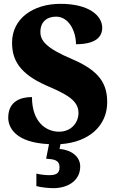

<svg xmlns="http://www.w3.org/2000/svg" viewBox="-20 -744 608 1003"><path d="M258 239C338 239 399 197 399 126C399 73 352 39 291 34L296 9C446 -1 540 -88 540 -210C540 -306 500 -374 357 -435C217 -494 191 -534 191 -577C191 -632 227 -657 273 -657C340 -657 377 -580 377 -513C478 -513 514 -550 514 -599C514 -660 448 -724 296 -724C153 -724 43 -647 43 -521C43 -430 83 -358 225 -296C327 -252 390 -220 390 -154C390 -104 353 -56 288 -56C222 -56 147 -105 147 -237C85 -237 23 -213 23 -129C23 -78 60 1 236 9L221 85C261 88 291 91 291 130C291 165 269 171 234 171C217 171 192 168 170 163V228C192 235 239 239 258 239Z"/></svg>

Font: Noto Serif Bengali SemiCondensed Black
Style: Regular
Weight: 900
Width: 4
Designer: Juan Bruce, Universal Thirst, Indian Type Foundry and the Monotype Design Team.
Foundry: Monotype Imaging Inc.
Version: Version 2.003